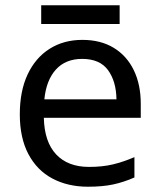

<svg xmlns="http://www.w3.org/2000/svg" viewBox="-20 -697 604 727"><path d="M292 -546Q361 -546 410.5 -516Q460 -486 486.5 -431.5Q513 -377 513 -304V-251H146Q148 -160 192.5 -112.5Q237 -65 317 -65Q368 -65 407.5 -74.5Q447 -84 489 -102V-25Q448 -7 408 1.5Q368 10 313 10Q237 10 178.5 -21Q120 -52 87.5 -113.5Q55 -175 55 -264Q55 -352 84.5 -415Q114 -478 167.5 -512Q221 -546 292 -546ZM291 -474Q228 -474 191.5 -433.5Q155 -393 148 -321H421Q420 -389 389 -431.5Q358 -474 291 -474ZM433 -677V-606H136V-677Z"/></svg>

Font: Noto Sans Siddham
Style: Regular
Weight: 400
Designer: Monotype Design Team
Foundry: Monotype Imaging Inc.
Version: Version 2.004; ttfautohint (v1.8.4.7-5d5b)